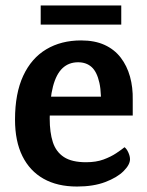

<svg xmlns="http://www.w3.org/2000/svg" viewBox="-20 -668 537 703"><path d="M277 -520Q327 -520 363 -503.5Q399 -487 422 -457Q445 -427 456 -387.5Q467 -348 466 -302V-245H98L104 -314H403L348 -254Q353 -324 344 -364.5Q335 -405 315.5 -422.5Q296 -440 266 -440Q232 -440 209 -418.5Q186 -397 174 -351.5Q162 -306 162 -234Q162 -183 173.5 -147.5Q185 -112 214 -93Q243 -74 295 -74Q332 -74 359 -84Q386 -94 405.5 -107Q425 -120 436 -129Q444 -123 450 -109.5Q456 -96 456 -85Q456 -65 432.5 -41.5Q409 -18 365.5 -1.5Q322 15 262 15Q190 15 139.5 -13.5Q89 -42 62 -96.5Q35 -151 35 -230Q35 -326 65 -390.5Q95 -455 149.5 -487.5Q204 -520 277 -520ZM129 -648H424V-578H129Z"/></svg>

Font: Karma Variable Light
Style: Regular
Weight: 300
Designer: Joana Correia
Foundry: Indian Type Foundry
Version: Version 3.000